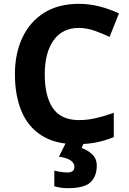

<svg xmlns="http://www.w3.org/2000/svg" viewBox="-20 -744 677 1004"><path d="M393 -598Q306 -598 260 -533Q214 -468 214 -355Q214 -241 256.5 -178.5Q299 -116 393 -116Q437 -116 480.5 -126Q524 -136 575 -154V-27Q528 -8 482 1Q436 10 379 10Q269 10 197.5 -35.5Q126 -81 92 -163.5Q58 -246 58 -356Q58 -464 97 -547Q136 -630 210.5 -677Q285 -724 393 -724Q446 -724 499.5 -710.5Q553 -697 602 -674L553 -551Q513 -570 472.5 -584Q432 -598 393 -598ZM486 122Q486 178 453.5 209Q421 240 335 240Q313 240 295.5 237Q278 234 264 230V148Q278 152 298.5 155Q319 158 334 158Q348 158 358.5 151.5Q369 145 369 128Q369 110 351 96Q333 82 288 75L326 0H420L407 30Q437 40 461.5 62.5Q486 85 486 122Z"/></svg>

Font: Noto Naskh Arabic
Style: Regular
Weight: 400
Designer: Monotype Design Team, David Williams, Mohamad Dakak and Nizar Qandah
Foundry: Monotype Imaging Inc.
Version: Version 2.013